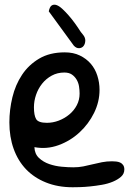

<svg xmlns="http://www.w3.org/2000/svg" viewBox="-20 -787 585 809"><path d="M19.5 -271.5Q19.5 -324.2 32.2 -377Q44.9 -429.7 72.8 -471.7Q100.6 -513.7 145 -540Q189.5 -566.4 252.9 -566.4Q289.1 -566.4 316.4 -553.2Q343.8 -540 362.3 -518.6Q380.9 -497.1 390.1 -468.3Q399.4 -439.5 399.4 -408.2Q399.4 -358.4 376.5 -311.5Q353.5 -264.6 314.9 -229Q276.4 -193.4 226.6 -175.3Q176.8 -157.2 125 -167Q126 -138.7 144 -121.6Q162.1 -104.5 187.5 -95.7Q212.9 -86.9 240.2 -84.5Q267.6 -82 289.1 -82Q311.5 -82 331.1 -85.9Q350.6 -89.8 370.1 -94.7Q389.6 -99.6 409.7 -103.5Q429.7 -107.4 452.1 -107.4Q460.9 -107.4 469.7 -106.4Q478.5 -105.5 486.3 -102.1Q494.1 -98.6 499 -91.3Q503.9 -84 503.9 -73.2Q503.9 -54.7 490.2 -42.5Q476.6 -30.3 455.6 -21.5Q434.6 -12.7 409.2 -8.3Q383.8 -3.9 359.9 -1.5Q335.9 1 315.9 1.5Q295.9 2 286.1 2Q223.6 2 173.8 -18.1Q124 -38.1 89.8 -73.7Q55.7 -109.4 37.6 -159.7Q19.5 -210 19.5 -271.5ZM123 -335Q123 -300.8 132.3 -285.2Q141.6 -269.5 177.7 -269.5Q203.1 -269.5 227.5 -278.8Q252 -288.1 272 -304.7Q292 -321.3 303.7 -343.8Q315.4 -366.2 315.4 -392.6Q315.4 -407.2 313 -422.9Q310.5 -438.5 302.7 -451.7Q294.9 -464.8 282.7 -473.1Q270.5 -481.4 251 -481.4Q221.7 -481.4 197.8 -468.3Q173.8 -455.1 157.2 -434.1Q140.6 -413.1 131.8 -387.2Q123 -361.3 123 -335ZM185.5 -739.3Q189.5 -758.8 198.2 -764.2Q207 -769.5 218.3 -765.6Q229.5 -761.7 242.7 -749.5Q255.9 -737.3 269.5 -721.7Q283.2 -706.1 295.9 -688.5Q308.6 -670.9 318.4 -655.3Q319.3 -654.3 322.8 -649.4Q326.2 -644.5 329.1 -641.6Q339.8 -628.9 339.4 -615.7Q338.9 -602.5 332.5 -593.8Q326.2 -585 314 -584Q301.8 -583 291 -594.7Z"/></svg>

Font: Gloria Hallelujah
Style: Regular
Weight: 400
Designer: Kimberly Geswein
Foundry: Kimberly Geswein
Version: Version 1.004 2010